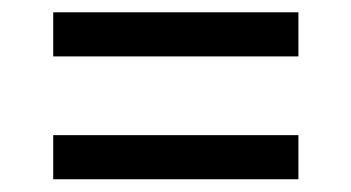

<svg xmlns="http://www.w3.org/2000/svg" viewBox="-20 -409 560 306"><path d="M64.8 -319.1V-389.4H455.6V-319.1ZM64.8 -123.3V-193.6H455.6V-123.3Z"/></svg>

Font: Archivo SemiBold Condensed
Style: Regular
Weight: 600
Width: 3
Version: Version 2.001